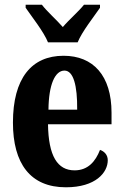

<svg xmlns="http://www.w3.org/2000/svg" viewBox="-20 -786 525 816"><path d="M184 -606H310C328 -651 379 -715 405 -753V-766H337C317 -740 271 -700 247 -671C222 -700 177 -740 158 -766H89V-753C115 -715 166 -651 184 -606ZM260 10C387 10 438 -53 438 -105C438 -128 423 -143 405 -149C386 -100 354 -62 297 -62C224 -62 186 -123 184 -258H454V-307C454 -465 376 -549 250 -549C114 -549 35 -453 35 -265C35 -91 109 10 260 10ZM308 -320H186C187 -427 214 -486 254 -486C292 -486 309 -423 308 -320Z"/></svg>

Font: Noto Serif Tamil ExtraCondensed ExtraBold
Style: Regular
Weight: 800
Width: 2
Designer: Indian Type Foundry, Tom Grace, and the Monotype Design Team
Foundry: Monotype Imaging Inc.
Version: Version 2.004